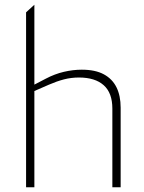

<svg xmlns="http://www.w3.org/2000/svg" viewBox="-20 -790 609 810"><path d="M90 0V-738L125 -770V-433L173 -458Q211 -478 249.5 -487Q288 -496 325 -496Q382 -496 418 -476.5Q454 -457 471.5 -421.5Q489 -386 489 -336V0H454V-332Q454 -398 417.5 -430.5Q381 -463 313 -463Q280 -463 249.5 -455Q219 -447 187 -433L125 -406V0Z"/></svg>

Font: REM Thin
Style: Regular
Weight: 250
Designer: Octavio Pardo
Foundry: Ashler Design
Version: Version 1.005;gftools[0.9.28]